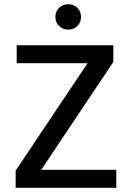

<svg xmlns="http://www.w3.org/2000/svg" viewBox="-20 -888 624 908"><path d="M530 0H54V-81L394 -589H59V-674H516V-595L175 -85H530ZM346 -851Q363 -834 363 -808Q363 -782 346 -765Q329 -748 303 -748Q277 -748 259.5 -765Q242 -782 242 -808Q242 -834 259.5 -851Q277 -868 303 -868Q329 -868 346 -851Z"/></svg>

Font: Hind Madurai Medium
Style: Regular
Weight: 500
Designer: Jyotish Sonowal
Foundry: Indian Type Foundry
Version: Version 1.001;PS 1.0;hotconv 1.0.86;makeotf.lib2.5.63406; tt